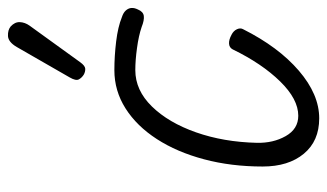

<svg xmlns="http://www.w3.org/2000/svg" viewBox="-191 -628 828 486"><g transform="rotate(-90 223.0 -385.0)"><path d="M166.5 9Q109 9 76.8 -30Q44.5 -69 44.5 -134Q44.5 -214 62.8 -282.5Q81 -351 114 -402Q147 -453 191.5 -481.2Q236 -509.5 288.5 -509.5Q324 -509.5 361 -505Q398 -500.5 422.5 -490.5Q433.5 -487 439.2 -480.8Q445 -474.5 445.8 -466.8Q446.5 -459 442 -450Q436.5 -436.5 425.8 -435Q415 -433.5 397.5 -440.5Q375.5 -448 344.5 -452.2Q313.5 -456.5 288.5 -456.5Q237.5 -456.5 196.5 -414.5Q155.5 -372.5 131 -302.8Q106.5 -233 104.5 -149Q103.5 -107.5 121.5 -75.8Q139.5 -44 173 -44Q215 -44 260 -90Q305 -136 341 -210Q345.5 -218.5 355.2 -219.2Q365 -220 378 -213Q388 -208 392 -199.2Q396 -190.5 392 -183.5Q347 -94 287 -42.5Q227 9 166.5 9ZM277 -587Q269 -592 265 -599.5Q261 -607 270 -622.5L347 -756.5Q359.5 -778 374.8 -778.8Q390 -779.5 399 -772Q410.5 -761.5 410 -748.8Q409.5 -736 401 -724L308.5 -596Q299.5 -583.5 291.8 -583.2Q284 -583 277 -587Z"/></g></svg>

Font: Edu VIC WA NT Hand Pre
Style: Regular
Weight: 400
Designer: Tina and Corey Anderson, Eben Sorkin, Mirko Velimirovic
Foundry: Google for Education
Version: Version 1.000